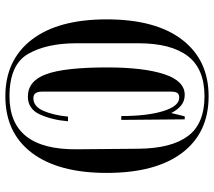

<svg xmlns="http://www.w3.org/2000/svg" viewBox="-60 -710 780 699"><g transform="rotate(90 329.5 -360.0)"><path d="M50 -359Q50 -537 124 -633.5Q198 -730 330 -730Q463 -730 536 -633.5Q609 -537 609 -359Q609 -183 536 -86.5Q463 10 330 10Q198 10 124 -86Q50 -182 50 -359ZM523 -249 521 -474Q520 -594 475 -654.5Q430 -715 330 -715Q230 -715 183.5 -654Q137 -593 137 -474V-249Q137 -140 176 -72.5Q215 -5 330 -5Q525 -5 523 -249ZM404 -218H421Q416 -159 396 -115.5Q376 -72 331 -72Q274 -72 249.5 -139Q225 -206 225 -361Q225 -493 249.5 -568Q274 -643 325 -643Q346 -643 362 -631Q378 -619 391 -594L403 -643H414L416 -412H402Q402 -506 384 -564.5Q366 -623 335 -623Q322 -623 317.5 -615.5Q313 -608 313 -592V-125Q313 -109 318.5 -100.5Q324 -92 337 -92Q367 -92 383 -128.5Q399 -165 404 -218Z"/></g></svg>

Font: FFF_Magyar-Nemzet Bold
Style: Regular
Weight: 700
Width: 2
Designer: bBox Type GmbH
Foundry: bBox Type GmbH
Version: Version 0.004